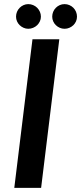

<svg xmlns="http://www.w3.org/2000/svg" viewBox="-20 -914 394 934"><path d="M180 0H49.5L138 -723H268.5ZM179 -833Q179 -821 174 -810.2Q169 -799.5 160.8 -791.5Q152.5 -783.5 141.2 -778.8Q130 -774 117.5 -774Q105.5 -774 94.8 -778.8Q84 -783.5 75.8 -791.5Q67.5 -799.5 62.8 -810.2Q58 -821 58 -833Q58 -845.5 62.8 -856.8Q67.5 -868 75.8 -876.2Q84 -884.5 94.8 -889.2Q105.5 -894 117.5 -894Q130 -894 141.2 -889.2Q152.5 -884.5 160.8 -876.2Q169 -868 174 -856.8Q179 -845.5 179 -833ZM354.5 -833Q354.5 -821 349.8 -810.2Q345 -799.5 336.8 -791.5Q328.5 -783.5 317.5 -778.8Q306.5 -774 294 -774Q281.5 -774 270.8 -778.8Q260 -783.5 251.8 -791.5Q243.5 -799.5 238.8 -810.2Q234 -821 234 -833Q234 -845.5 238.8 -856.8Q243.5 -868 251.8 -876.2Q260 -884.5 270.8 -889.2Q281.5 -894 294 -894Q306.5 -894 317.5 -889.2Q328.5 -884.5 336.8 -876.2Q345 -868 349.8 -856.8Q354.5 -845.5 354.5 -833Z"/></svg>

Font: Lato TR
Style: Bold Italic
Weight: 700
Italic angle: -12°
Designer: Lukasz Dziedzic
Foundry: tyPoland Lukasz Dziedzic
Version: Version 1.104 2013